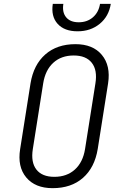

<svg xmlns="http://www.w3.org/2000/svg" viewBox="-20 -970 640 1000"><path d="M254 10Q163 10 116.5 -46Q70 -102 85 -194L139 -536Q155 -633 216 -686.5Q277 -740 373 -740Q464 -740 510.5 -684Q557 -628 543 -536L489 -194Q473 -97 412 -43.5Q351 10 254 10ZM263 -49Q328 -49 370 -87Q412 -125 423 -194L477 -536Q488 -605 458 -643Q428 -681 364 -681Q299 -681 257.5 -643Q216 -605 205 -536L151 -194Q140 -125 169.5 -87Q199 -49 263 -49ZM384 -807Q315 -807 280 -846Q245 -885 255 -950H310Q303 -906 324.5 -880Q346 -854 390 -854Q434 -854 464 -880Q494 -906 501 -950H557Q547 -885 499.5 -846Q452 -807 384 -807Z"/></svg>

Font: JetBrains Mono NL ExtraLight
Style: Italic
Weight: 200
Italic angle: -9°
Monospace: yes
Designer: Philipp Nurullin, Konstantin Bulenkov
Foundry: JetBrains
Version: Version 2.305; ttfautohint (v1.8.4.7-5d5b)